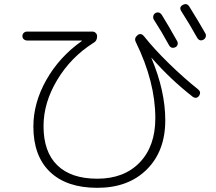

<svg xmlns="http://www.w3.org/2000/svg" viewBox="-20 -859 1040 924"><path d="M727.5 -795.9Q746.1 -805.7 758.8 -787.1Q788.1 -740.2 833 -660.2Q836.9 -652.3 834.5 -644Q832 -635.7 824.2 -631.8Q804.7 -623 793.9 -640.6Q757.8 -707 719.7 -765.6Q715.8 -773.4 717.8 -782.2Q719.7 -791 727.5 -795.9ZM890.6 -828.1Q940.4 -748 968.8 -697.3Q972.7 -689.5 969.7 -680.7Q966.8 -671.9 959 -668Q940.4 -658.2 928.7 -677.7Q891.6 -744.1 851.6 -806.6Q840.8 -825.2 859.9 -835.4Q878.9 -845.7 890.6 -828.1ZM110.4 -664.1Q101.6 -664.1 94.7 -669.9Q87.9 -675.8 87.9 -685.1Q87.9 -694.3 94.2 -700.7Q100.6 -707 110.4 -707H424.8Q433.6 -707 440.4 -700.7Q447.3 -694.3 447.3 -684.6Q447.3 -661.1 427.7 -651.4Q320.3 -583 254.9 -473.6Q189.5 -364.3 189.5 -252Q189.5 -127.9 255.9 -63.5Q322.3 1 448.2 1Q577.1 1 652.3 -77.1Q727.5 -155.3 727.5 -290Q727.5 -464.8 633.8 -656.2Q624 -674.8 641.6 -689.5Q658.2 -703.1 673.8 -683.6Q722.7 -622.1 793.9 -552.7Q865.2 -483.4 933.6 -428.7Q949.2 -416 938.5 -398.4Q925.8 -380.9 907.2 -393.6Q799.8 -477.5 710 -580.1Q710 -581.1 709 -581.1V-579.1Q775.4 -420.9 775.4 -280.3Q775.4 -131.8 686.5 -43.5Q597.7 44.9 448.2 44.9Q300.8 44.9 220.7 -31.7Q140.6 -108.4 140.6 -250Q140.6 -364.3 203.1 -474.6Q265.6 -585 373 -661.1L374 -663.1Q374 -664.1 372.1 -664.1Z"/></svg>

Font: Rounded-X Mgen+ 1m light
Style: Regular
Weight: 200
Designer: [Source Han Sans]
Ryoko NISHIZUKA  (kana & ideographs); Paul D. Hunt (Latin, Greek & Cyrillic); Wenlong ZHANG  (bopomofo
Version: Version 1.059.20150602